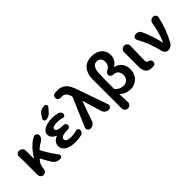

<svg xmlns="http://www.w3.org/2000/svg" viewBox="96 -1858 3106 3106"><g transform="rotate(-45 1649.0 -304.5)"><path d="M555.7 -63.5Q565.4 -50.8 565.4 -37.1Q565.4 -28.3 561.5 -19.5Q551.8 3.9 526.4 5.9Q520.5 6.8 514.6 6.8Q482.4 6.8 452.1 -6.8Q417 -23.4 395.5 -54.7Q344.7 -130.9 295.9 -226.6Q293.9 -229.5 290.5 -230Q287.1 -230.5 284.2 -227.5L271.5 -211.9Q224.6 -162.1 217.8 -69.3Q215.8 -40 195.8 -20Q175.8 0 148.4 0Q119.1 0 99.1 -20Q79.1 -40 79.1 -69.3V-392.6Q79.1 -444.3 75.2 -488.3Q75.2 -491.2 75.2 -494.1Q75.2 -519.5 91.8 -539.1Q110.4 -559.6 138.7 -559.6Q170.9 -559.6 194.8 -539.6Q218.8 -519.5 220.7 -488.3Q221.7 -460.9 221.7 -422.9V-301.8Q221.7 -299.8 223.6 -299.8Q225.6 -299.8 227.5 -301.8Q348.6 -496.1 480.5 -553.7Q491.2 -558.6 501 -558.6Q514.6 -558.6 528.3 -548.8Q549.8 -533.2 552.7 -504.9Q552.7 -502 552.7 -498Q552.7 -473.6 538.1 -451.2Q521.5 -426.8 493.2 -412.1Q447.3 -387.7 392.6 -338.9Q384.8 -332 389.6 -323.2Q460 -187.5 555.7 -63.5Z M808.6 -713.9Q829.1 -748 864.3 -767.1Q899.4 -786.1 938.5 -786.1H949.2Q973.6 -786.1 984.4 -763.7Q988.3 -754.9 988.3 -747.1Q988.3 -734.4 977.5 -722.7L916 -653.3Q872.1 -603.5 805.7 -603.5Q784.2 -603.5 773.4 -622.1Q768.6 -631.8 768.6 -640.6Q768.6 -650.4 774.4 -660.2ZM898.4 -119.1Q959 -119.1 1028.3 -137.7Q1035.2 -138.7 1040 -138.7Q1053.7 -138.7 1065.4 -129.9Q1082 -118.2 1082 -97.7Q1082 -81.1 1075.7 -66.4Q1069.3 -51.8 1056.6 -41Q1043.9 -30.3 1028.3 -26.4Q961.9 -10.7 898.4 -10.7Q896.5 -10.7 893.6 -10.7Q772.5 -10.7 707 -52.7Q641.6 -94.7 641.6 -165Q641.6 -214.8 678.7 -253.9Q707 -283.2 745.1 -294.9Q747.1 -295.9 747.6 -298.3Q748 -300.8 745.1 -300.8Q707 -315.4 680.7 -341.8Q647.5 -376 647.5 -420.9Q647.5 -477.5 713.4 -517.1Q779.3 -556.6 893.6 -556.6Q955.1 -556.6 1021.5 -540Q1044.9 -535.2 1059.6 -515.1Q1074.2 -495.1 1074.2 -470.7Q1074.2 -450.2 1057.6 -438.5Q1046.9 -430.7 1034.2 -430.7Q1028.3 -430.7 1021.5 -432.6Q960 -450.2 909.2 -450.2Q907.2 -450.2 905.3 -450.2Q790 -450.2 790 -400.4Q790 -373 830.1 -358.4Q865.2 -345.7 948.2 -343.8Q968.8 -343.8 983.4 -329.1Q998 -314.5 998 -293.9Q998 -273.4 983.4 -258.8Q968.8 -244.1 948.2 -244.1Q859.4 -242.2 823.2 -228.5Q783.2 -212.9 783.2 -181.6Q783.2 -119.1 898.4 -119.1Z M1315.4 -62.5Q1303.7 -29.3 1274.4 -10.7Q1249 5.9 1218.8 5.9Q1214.8 5.9 1210 5.9Q1180.7 3.9 1166 -21.5Q1157.2 -35.2 1157.2 -49.8Q1157.2 -61.5 1162.1 -73.2L1368.2 -555.7Q1372.1 -565.4 1370.1 -574.2L1368.2 -582Q1354.5 -633.8 1325.7 -661.6Q1296.9 -689.5 1257.8 -689.5Q1248 -689.5 1239.3 -688.5Q1233.4 -687.5 1228.5 -687.5Q1209 -687.5 1191.4 -696.3Q1169.9 -707 1164.1 -729.5Q1161.1 -739.3 1161.1 -749Q1161.1 -764.6 1168.9 -779.3Q1180.7 -802.7 1206.1 -806.6Q1235.4 -811.5 1275.4 -811.5Q1367.2 -811.5 1422.9 -755.4Q1478.5 -699.2 1516.6 -575.2L1692.4 -74.2Q1695.3 -64.5 1695.3 -54.7Q1695.3 -38.1 1685.5 -23.4Q1668.9 0 1639.6 0Q1604.5 0 1576.7 -21Q1548.8 -42 1538.1 -75.2L1441.4 -398.4Q1440.4 -401.4 1438 -401.4Q1435.5 -401.4 1434.6 -398.4Z M1875 203.1Q1843.8 203.1 1822.3 181.2Q1800.8 159.2 1800.8 128.9V-534.2Q1800.8 -658.2 1864.3 -734.4Q1927.7 -810.5 2052.7 -810.5Q2115.2 -810.5 2167.5 -789.1Q2219.7 -767.6 2254.4 -720.2Q2289.1 -672.9 2289.1 -606.4Q2289.1 -496.1 2191.4 -433.6Q2189.5 -431.6 2189.5 -429.2Q2189.5 -426.8 2192.4 -426.8Q2261.7 -413.1 2305.7 -357.4Q2349.6 -301.8 2349.6 -221.7Q2349.6 -164.1 2330.6 -117.7Q2311.5 -71.3 2279.3 -43Q2247.1 -14.6 2208 0.5Q2168.9 15.6 2127 15.6Q2016.6 15.6 1944.3 -55.7Q1942.4 -57.6 1940.4 -56.6Q1938.5 -55.7 1938.5 -53.7Q1945.3 88.9 1945.3 131.8Q1945.3 160.2 1925.8 180.7Q1905.3 203.1 1875 203.1ZM2085.9 -105.5Q2136.7 -105.5 2171.4 -138.7Q2206.1 -171.9 2206.1 -232.4Q2206.1 -283.2 2176.8 -316.9Q2147.5 -350.6 2092.8 -351.6Q2069.3 -352.5 2051.3 -365.2Q2033.2 -377.9 2029.3 -399.4Q2028.3 -404.3 2028.3 -409.2Q2028.3 -424.8 2038.1 -439.5Q2050.8 -459 2072.3 -468.8Q2147.5 -503.9 2147.5 -592.8Q2147.5 -641.6 2120.1 -668Q2092.8 -694.3 2053.7 -694.3Q2000 -694.3 1972.2 -649.4Q1944.3 -604.5 1942.4 -523.4Q1937.5 -380.9 1937.5 -187.5Q1937.5 -177.7 1943.4 -170.9Q1999 -105.5 2085.9 -105.5Z M2616.2 13.7Q2537.1 13.7 2504.4 -30.3Q2471.7 -74.2 2471.7 -159.2V-486.3Q2471.7 -516.6 2493.2 -538.1Q2514.6 -559.6 2545.4 -559.6Q2576.2 -559.6 2597.7 -538.1Q2618.2 -517.6 2618.2 -488.3L2609.4 -152.3Q2609.4 -115.2 2634.8 -108.4Q2692.4 -91.8 2697.3 -57.6Q2698.2 -51.8 2698.2 -45.9Q2698.2 -28.3 2689.5 -12.7Q2677.7 8.8 2654.3 11.7Q2637.7 13.7 2616.2 13.7Z M3105.5 -60.5Q3089.8 -32.2 3061.5 -16.1Q3033.2 0 3001 0Q2970.7 0 2947.3 -19.5Q2923.8 -39.1 2917 -68.4Q2869.1 -286.1 2761.7 -474.6Q2753.9 -488.3 2753.9 -502.9Q2753.9 -513.7 2758.8 -525.4Q2769.5 -550.8 2795.9 -556.6Q2808.6 -559.6 2820.3 -559.6Q2840.8 -559.6 2861.3 -550.8Q2892.6 -537.1 2906.2 -506.8Q2943.4 -428.7 2975.1 -330.6Q3006.8 -232.4 3023.4 -152.3Q3023.4 -150.4 3025.9 -150.4Q3028.3 -150.4 3029.3 -152.3Q3099.6 -309.6 3125 -487.3Q3128.9 -518.6 3151.9 -539.1Q3174.8 -559.6 3206.1 -559.6Q3234.4 -559.6 3252.9 -538.1Q3266.6 -521.5 3266.6 -501Q3266.6 -495.1 3265.6 -488.3Q3220.7 -268.6 3105.5 -60.5Z"/></g></svg>

Font: Gen Jyuu GothicX Bold
Style: Bold
Weight: 700
Designer: Ryoko NISHIZUKA (kana &amp; ideographs); Paul D. Hunt (Latin, Greek &amp; Cyrillic); Wenlong ZHANG (bopomofo); Sandoll C
Version: Version 1.058.20140828